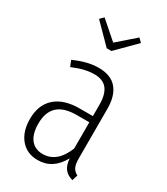

<svg xmlns="http://www.w3.org/2000/svg" viewBox="-191 -847 823 944"><g transform="rotate(30 220.5 -375.0)"><path d="M228 -634.8H201.2L96.2 -741.2L116.2 -761.2L214.8 -674.8L314 -761.2L334 -741.2ZM353 -96.2Q353 -63.5 361.8 -46.6Q370.6 -29.8 389.2 -21L378.9 11.2Q348.1 2.4 332.5 -17.8Q316.9 -38.1 314 -75.2Q267.6 11.2 181.2 11.2Q119.6 11.2 83.7 -31.7Q47.9 -74.7 47.9 -145Q47.9 -225.6 96.4 -268.8Q145 -312 233.9 -312H309.1V-376Q309.1 -435.1 285.9 -464.6Q262.7 -494.1 212.9 -494.1Q159.7 -494.1 91.8 -464.8L78.1 -498Q152.8 -532.2 215.8 -532.2Q285.2 -532.2 319.1 -492.4Q353 -452.6 353 -378.9ZM187 -26.9Q269 -26.9 309.1 -127.9V-276.9H237.8Q165.5 -276.9 130.4 -244.4Q95.2 -211.9 95.2 -146Q95.2 -87.9 119.6 -57.4Q144 -26.9 187 -26.9Z"/></g></svg>

Font: Fira Sans Compressed ExtraLight
Style: Regular
Weight: 250
Width: 1
Designer: Carrois Corporate & Edenspiekermann AG
Foundry: Carrois Corporate GbR & Edenspiekermann AG
Version: Version 4.203;PS 004.203;hotconv 1.0.88;makeotf.lib2.5.64775